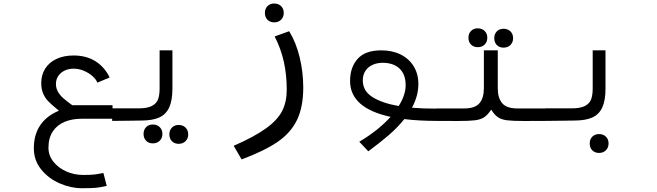

<svg xmlns="http://www.w3.org/2000/svg" viewBox="-20 -670 3640 1064"><path d="M432.5 373Q372.5 373 310.8 346.2Q249 319.5 208.2 269Q167.5 218.5 167.5 151.5Q167.5 76.5 202.8 24.2Q238 -28 306.5 -56.5L291 -69.5Q262.5 -93 246.2 -110Q230 -127 219.2 -151.5Q208.5 -176 208.5 -209.5Q208.5 -255 230.5 -289.8Q252.5 -324.5 293 -343.5Q333.5 -362.5 387.5 -362.5Q458.5 -362.5 509.2 -330.5Q560 -298.5 587.5 -240.5L519.5 -212Q513.5 -229 493.5 -247.2Q473.5 -265.5 445.2 -277.5Q417 -289.5 387.5 -289.5Q362 -289.5 339.8 -279.5Q317.5 -269.5 303.8 -250.2Q290 -231 290 -204.5Q290 -181.5 300.8 -162.2Q311.5 -143 330.2 -126.2Q349 -109.5 380.5 -87H603.5V-12H433Q379.5 -12 338 5.2Q296.5 22.5 272.5 58.5Q248.5 94.5 248.5 148.5Q248.5 191 275.5 225.5Q302.5 260 346.8 279.8Q391 299.5 441 299.5Q481.5 299.5 501.2 297.2Q521 295 553 288.5L571.5 360Q535 368.5 510.8 370.8Q486.5 373 432.5 373Z M601.5 -69.5H747.5Q796.5 -69.5 822 -83Q847.5 -96.5 856 -120Q864.5 -143.5 864.5 -180V-391H935.5V-180Q935.5 -113 917.5 -74.2Q899.5 -35.5 862 -18.8Q824.5 -2 762.5 -2L693.5 -1L601.5 0ZM775.5 72Q775.5 49 789.8 34.5Q804 20 827 20Q850.5 20 865.2 34.5Q880 49 880 72Q880 95 865.2 109.8Q850.5 124.5 827 124.5Q804 124.5 789.8 110Q775.5 95.5 775.5 72ZM918.5 74.5Q918.5 51.5 932.8 37Q947 22.5 970 22.5Q993.5 22.5 1008.2 37Q1023 51.5 1023 74.5Q1023 97.5 1008.2 112.2Q993.5 127 970 127Q947 127 932.8 112.5Q918.5 98 918.5 74.5Z M1569 -172.5Q1569 -256 1552.8 -328.5Q1536.5 -401 1502 -468L1582.5 -497Q1620.5 -435.5 1640.5 -353Q1660.5 -270.5 1660.5 -185.5Q1660.5 -77 1626 -5.5Q1591.5 66 1518.8 116Q1446 166 1319 213.5L1275 138Q1391.5 87 1455.2 40.5Q1519 -6 1544 -56Q1569 -106 1569 -172.5ZM1448 -598.5Q1448 -621.5 1462.2 -636Q1476.5 -650.5 1499.5 -650.5Q1523 -650.5 1537.8 -636Q1552.5 -621.5 1552.5 -598.5Q1552.5 -575.5 1537.8 -560.8Q1523 -546 1499.5 -546Q1476.5 -546 1462.2 -560.5Q1448 -575 1448 -598.5Z M2144.5 -22.5Q1920 -71 1920 -221Q1920 -297 1962 -344Q2004 -391 2093.5 -391Q2154 -391 2200.5 -367.8Q2247 -344.5 2272.8 -302.2Q2298.5 -260 2298.5 -204.5Q2298.5 -139 2263 -73Q2322 -68 2401.5 -68V0Q2302 0 2220.5 -10Q2182.5 37.5 2133 80Q2083.5 122.5 2021 168.5L1971 115.5Q2077 52.5 2144.5 -22.5ZM2189.5 -82.5Q2228 -143.5 2228 -198Q2228 -257.5 2194.2 -289.8Q2160.5 -322 2100 -322Q2071 -322 2046 -311.2Q2021 -300.5 2005.8 -278.5Q1990.5 -256.5 1990.5 -224Q1990.5 -165 2045.5 -131.2Q2100.5 -97.5 2189.5 -82.5Z M2576 -461Q2576 -484 2590.2 -498.5Q2604.5 -513 2627.5 -513Q2651 -513 2665.8 -498.5Q2680.5 -484 2680.5 -461Q2680.5 -438 2665.8 -423.2Q2651 -408.5 2627.5 -408.5Q2604.5 -408.5 2590.2 -423Q2576 -437.5 2576 -461ZM2719 -458.5Q2719 -481.5 2733.2 -496Q2747.5 -510.5 2770.5 -510.5Q2794 -510.5 2808.8 -496Q2823.5 -481.5 2823.5 -458.5Q2823.5 -435.5 2808.8 -420.8Q2794 -406 2770.5 -406Q2747.5 -406 2733.2 -420.5Q2719 -435 2719 -458.5ZM2661.5 -180V-391H2738.5V-180Q2738.5 -127 2763 -98Q2787.5 -69 2848 -69H3001.5V0L2883 0.5Q2820 0.5 2789.2 -3.5Q2758.5 -7.5 2739.2 -20.5Q2720 -33.5 2702 -62.5Q2683 -33.5 2663.5 -20.5Q2644 -7.5 2612.8 -3.5Q2581.5 0.5 2518 0.5L2398.5 0V-69H2552Q2612.5 -69 2637 -98Q2661.5 -127 2661.5 -180Z M3001.5 -69.5H3147.5Q3196.5 -69.5 3222 -83Q3247.5 -96.5 3256 -120Q3264.5 -143.5 3264.5 -180V-391H3335.5V-180Q3335.5 -113 3317.5 -74.2Q3299.5 -35.5 3262 -18.8Q3224.5 -2 3162.5 -2L3093.5 -1L3001.5 0ZM3248 125Q3248 102 3262.2 87.5Q3276.5 73 3299.5 73Q3323 73 3337.8 87.5Q3352.5 102 3352.5 125Q3352.5 148 3337.8 162.8Q3323 177.5 3299.5 177.5Q3276.5 177.5 3262.2 163Q3248 148.5 3248 125Z"/></svg>

Font: JuliaMono
Style: Italic
Weight: 400
Italic angle: -9°
Monospace: yes
Designer: cormullion
Foundry: corm
Version: Version 0.057; ttfautohint (v1.8.4)